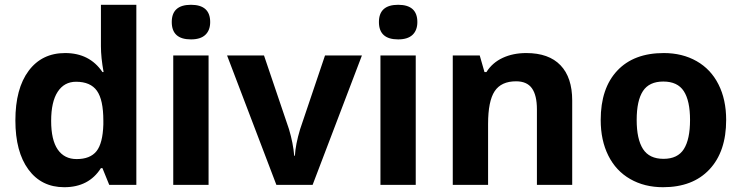

<svg xmlns="http://www.w3.org/2000/svg" viewBox="-20 -780 3128 810"><path d="M251 9.8Q154.8 9.8 99.9 -64.9Q44.9 -139.6 44.9 -272Q44.9 -406.2 100.8 -481.2Q156.7 -556.2 254.9 -556.2Q357.9 -556.2 412.1 -476.1H417Q405.8 -537.1 405.8 -585V-759.8H555.2V0H440.9L412.1 -70.8H405.8Q355 9.8 251 9.8ZM303.2 -108.9Q360.4 -108.9 387 -142.1Q413.6 -175.3 416 -254.9V-271Q416 -358.9 388.9 -397Q361.8 -435.1 300.8 -435.1Q251 -435.1 223.4 -392.8Q195.8 -350.6 195.8 -270Q195.8 -189.5 223.6 -149.2Q251.5 -108.9 303.2 -108.9Z M704.6 -687Q704.6 -759.8 785.6 -759.8Q866.7 -759.8 866.7 -687Q866.7 -652.3 846.4 -633.1Q826.2 -613.8 785.6 -613.8Q704.6 -613.8 704.6 -687ZM859.9 0H710.9V-545.9H859.9Z M1146 0 938 -545.9H1093.8L1199.2 -234.9Q1216.8 -175.8 1221.2 -123H1224.1Q1226.6 -169.9 1246.1 -234.9L1351.1 -545.9H1506.8L1298.8 0Z M1578.6 -687Q1578.6 -759.8 1659.7 -759.8Q1740.7 -759.8 1740.7 -687Q1740.7 -652.3 1720.5 -633.1Q1700.2 -613.8 1659.7 -613.8Q1578.6 -613.8 1578.6 -687ZM1733.9 0H1585V-545.9H1733.9Z M2394 0H2245.1V-318.8Q2245.1 -377.9 2224.1 -407.5Q2203.1 -437 2157.2 -437Q2094.7 -437 2066.9 -395.3Q2039.1 -353.5 2039.1 -256.8V0H1890.1V-545.9H2003.9L2023.9 -476.1H2032.2Q2057.1 -515.6 2100.8 -535.9Q2144.5 -556.2 2200.2 -556.2Q2295.4 -556.2 2344.7 -504.6Q2394 -453.1 2394 -356Z M2666 -273.9Q2666 -192.9 2692.6 -151.4Q2719.2 -109.9 2779.3 -109.9Q2838.9 -109.9 2865 -151.1Q2891.1 -192.4 2891.1 -273.9Q2891.1 -355 2864.7 -395.5Q2838.4 -436 2778.3 -436Q2718.8 -436 2692.4 -395.8Q2666 -355.5 2666 -273.9ZM3043.5 -273.9Q3043.5 -140.6 2973.1 -65.4Q2902.8 9.8 2777.3 9.8Q2698.7 9.8 2638.7 -24.7Q2578.6 -59.1 2546.4 -123.5Q2514.2 -188 2514.2 -273.9Q2514.2 -407.7 2584 -481.9Q2653.8 -556.2 2780.3 -556.2Q2858.9 -556.2 2918.9 -522Q2979 -487.8 3011.2 -423.8Q3043.5 -359.9 3043.5 -273.9Z"/></svg>

Font: Zoram GWebM
Style: Bold
Weight: 700
Foundry: Ascender Corporation
Version: Version 1.000